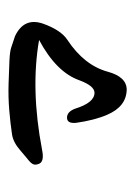

<svg xmlns="http://www.w3.org/2000/svg" viewBox="46 -352 315 447"><g transform="rotate(90 203.5 -128.5)"><path d="M147 -222Q159 -266 189 -266Q228 -265 247 -221Q260 -191 266 -148Q268 -127 254 -127Q240 -127 233 -146Q219 -191 196 -191Q180 -191 167 -156Q148 -102 73 -62Q188 -42 329 -69Q358 -75 362 -60Q366 -50 358 -42Q354 -38 347 -32.5Q340 -27 331 -19Q312 -2 293 1Q266 5 236 7.5Q206 10 174 9Q141 8 120.5 7Q100 6 91 3Q81 0 74.5 -2.5Q68 -5 64 -6Q20 -27 35 -71Q50 -113 73 -128Q132 -167 147 -222Z"/></g></svg>

Font: Amiri
Style: Bold Italic
Weight: 700
Italic angle: 10°
Designer: Khaled Hosny
Version: Version 0.113